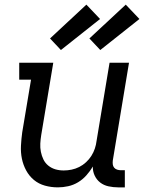

<svg xmlns="http://www.w3.org/2000/svg" viewBox="-20 -801 640 829"><path d="M230 8Q201 8 174 0.5Q147 -7 126.5 -24Q106 -41 93 -65Q80 -89 74.5 -116Q69 -143 70.5 -172Q72 -201 76 -230L114 -457H63V-530H210L158 -218Q155 -199 154 -181Q153 -163 156.5 -145.5Q160 -128 167.5 -112.5Q175 -97 188.5 -86Q202 -75 219 -70Q236 -65 255 -65Q272 -65 289 -68.5Q306 -72 322 -80Q338 -88 351.5 -100.5Q365 -113 374.5 -128Q384 -143 389.5 -159.5Q395 -176 397 -193L453 -530H537L467 -108Q466 -99 467 -91Q468 -83 473 -77Q478 -71 486 -68.5Q494 -66 502 -66H519V8H490Q469 8 448.5 3.5Q428 -1 412.5 -13Q397 -25 388.5 -43.5Q380 -62 381 -82Q369 -62 353 -44Q337 -26 317 -14Q297 -2 274.5 3Q252 8 230 8ZM413 -585 366 -635 523 -781 582 -719ZM243 -585 196 -635 353 -781 412 -719Z"/></svg>

Font: Iosevka Slab Extended
Style: Italic
Weight: 400
Width: 7
Italic angle: -9°
Monospace: yes
Designer: Belleve Invis
Foundry: Belleve Invis
Version: Version 11.1.0; ttfautohint (v1.8.3)